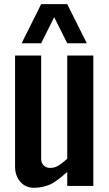

<svg xmlns="http://www.w3.org/2000/svg" viewBox="-20 -891 524 920"><path d="M239.7 -808.6 177.2 -683.6H83.5L177.2 -871.1H302.2L396 -683.6H302.2ZM302.2 -67.4Q283.7 -51.3 275.1 -43.9Q266.6 -36.6 249 -24.2Q231.4 -11.7 218 -6.1Q204.6 -0.5 184.6 4.2Q164.6 8.8 143.1 8.8Q102.1 8.8 77.1 -20.3Q52.2 -49.3 52.2 -92.3V-625H177.2V-130.4Q177.2 -110.8 189.2 -98.6Q201.2 -86.4 220.2 -86.4Q230.5 -86.4 240.2 -88.9Q250 -91.3 259.5 -97.4Q269 -103.5 274.4 -107.2Q279.8 -110.8 289.8 -119.6Q299.8 -128.4 302.2 -130.4V-625H427.2V0H302.2Z"/></svg>

Font: Oswald
Style: Stencbab
Weight: 400
Designer: Mathieu Le Lay
Foundry: Mathieu Le Lay
Version: Version 1.000